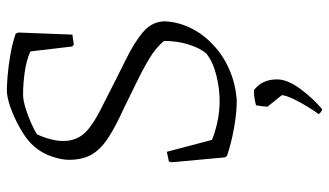

<svg xmlns="http://www.w3.org/2000/svg" viewBox="-216 -472 941 549"><g transform="rotate(-90 254.5 -197.5)"><path d="M241 9Q206 9 162 1Q118 -7 83 -19L79 -25L65 -177L67 -185L95 -191L129 -62Q147 -54 177.5 -47Q208 -40 241 -40Q276 -40 314 -49.5Q352 -59 376 -78Q391 -95 401.5 -128Q412 -161 412 -199Q393 -222 361.5 -241Q330 -260 292.5 -278Q255 -296 219 -314Q166 -338 133.5 -359.5Q101 -381 86.5 -407Q72 -433 72 -471Q72 -492 81.5 -520Q91 -548 110 -570Q125 -588 152 -604.5Q179 -621 208.5 -633Q238 -645 262 -648Q278 -649 309.5 -646.5Q341 -644 374.5 -638Q408 -632 433 -623L436 -615L430 -461L401 -457L396 -462L382 -581Q359 -592 325 -597Q291 -602 258 -602Q243 -602 220 -595Q197 -588 176 -578.5Q155 -569 145 -562Q137 -546 131.5 -525.5Q126 -505 126 -490Q125 -451 149 -425.5Q173 -400 238 -369Q306 -334 358 -308.5Q410 -283 439 -257.5Q468 -232 468 -196Q466 -157 448 -121Q430 -85 400 -58Q371 -30 329.5 -12Q288 6 241 9ZM217 253Q213 253 208 249Q203 245 203 243Q211 232 223.5 212Q236 192 246 171Q256 150 257 138L224 97Q224 92 225.5 80Q227 68 228 64Q235 62 246.5 60Q258 58 271 58Q302 81 302 124Q302 154 275 190.5Q248 227 217 253Z"/></g></svg>

Font: Labrada Light
Style: Regular
Weight: 300
Designer: Mercedes Jáuregui
Foundry: Omnibus-Type Team
Version: Version 1.000; ttfautohint (v1.8.4.7-5d5b)